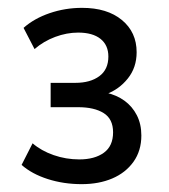

<svg xmlns="http://www.w3.org/2000/svg" viewBox="-20 -729 430 489"><path d="M188 -260Q142 -260 101.5 -273Q61 -286 35 -309L63 -364Q85 -345 116.5 -334Q148 -323 182 -323Q221 -323 244.5 -340Q268 -357 268 -392Q268 -426 244 -441Q220 -456 179 -456H109V-518H172Q210 -518 233 -535Q256 -552 256 -585Q256 -614 236 -630Q216 -646 179 -646Q150 -646 120.5 -635Q91 -624 68 -604L40 -658Q67 -682 106.5 -695.5Q146 -709 189 -709Q253 -709 290.5 -678Q328 -647 328 -596Q328 -557 305.5 -529Q283 -501 250 -489V-493Q277 -487 297 -472.5Q317 -458 328.5 -435.5Q340 -413 340 -384Q340 -345 320 -317Q300 -289 266 -274.5Q232 -260 188 -260Z"/></svg>

Font: Nunito Sans 10pt SemiCondensed Medium
Style: Regular
Weight: 500
Width: 4
Designer: Vernon Adams
Foundry: Vernon Adams
Version: Version 3.101;gftools[0.9.27]